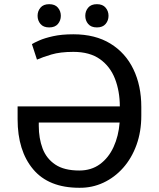

<svg xmlns="http://www.w3.org/2000/svg" viewBox="-20 -885 756 915"><path d="M329.5 -721.6Q433.9 -721.6 506.2 -677.2Q578.5 -632.8 615.9 -554.7Q653.4 -476.6 653.4 -375V-333.8Q653.4 -257.8 630.5 -194.4Q607.6 -131 566.9 -85.2Q526.3 -39.4 472.7 -14.4Q419 10.7 358 9.9Q212 9.9 138 -78.3Q63.9 -166.5 63.9 -316.8V-377.8H551.1Q550.8 -450.3 528.1 -509.2Q505.3 -568.2 456.5 -603Q407.7 -637.8 329.5 -637.8Q266.7 -637.8 224.8 -625.2Q182.9 -612.6 156.2 -600.9L132.1 -674.7Q142 -681.1 167.3 -692.3Q192.5 -703.5 233 -712.5Q273.4 -721.6 329.5 -721.6ZM358 -72.4Q415.1 -72.4 456.3 -102.6Q497.5 -132.8 521.3 -184.7Q545.1 -236.5 550.1 -301.1H164.8V-285.5Q164.8 -225.9 182.9 -177.6Q201 -129.3 243.3 -100.9Q285.5 -72.4 358 -72.4ZM159.1 -809.7Q159.1 -832 172.9 -848.5Q186.8 -865.1 214.5 -865.1Q242.2 -865.1 256 -848.5Q269.9 -832 269.9 -809.7Q269.9 -787.3 256 -770.8Q242.2 -754.3 214.5 -754.3Q186.8 -754.3 172.9 -770.8Q159.1 -787.3 159.1 -809.7ZM386.4 -809.7Q386.4 -832 400.2 -848.5Q414.1 -865.1 441.8 -865.1Q469.5 -865.1 483.3 -848.5Q497.2 -832 497.2 -809.7Q497.2 -787.3 483.3 -770.8Q469.5 -754.3 441.8 -754.3Q414.1 -754.3 400.2 -770.8Q386.4 -787.3 386.4 -809.7Z"/></svg>

Font: Inter UI
Style: Regular
Weight: 400
Designer: Rasmus Andersson
Foundry: rsms
Version: Version 2.2